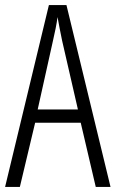

<svg xmlns="http://www.w3.org/2000/svg" viewBox="-20 -734 454 754"><path d="M356 0H414L241 -714H172L0 0H58L118 -252H297ZM224 -574 286 -304H128L188 -574C196 -609 202 -637 206 -667C211 -637 217 -609 224 -574Z"/></svg>

Font: Noto Sans Lao Looped ExtraCondensed Light
Style: Regular
Weight: 300
Width: 2
Designer: Mark Frömberg, Ben Mitchell
Foundry: The Fontpad Ltd
Version: Version 1.002